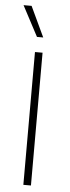

<svg xmlns="http://www.w3.org/2000/svg" viewBox="-56 -828 312 857"><g transform="rotate(5 100.0 -399.5)"><path d="M83 0V-595H117V0ZM86 -663 14 -799H50L114 -663Z"/></g></svg>

Font: Encode Sans SC Condensed Thin
Style: Regular
Weight: 100
Width: 3
Designer: Multiple Designers
Foundry: Impallari Type
Version: Version 3.002